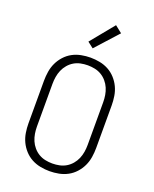

<svg xmlns="http://www.w3.org/2000/svg" viewBox="-166 -999 882 1103"><g transform="rotate(20 275.0 -447.5)"><path d="M275 12Q247 12 218.5 6.5Q190 1 165 -12.5Q140 -26 120.5 -47.5Q101 -69 89 -94.5Q77 -120 72.5 -148.5Q68 -177 68 -205V-465Q68 -493 72.5 -521.5Q77 -550 89 -575.5Q101 -601 120.5 -622.5Q140 -644 165 -657.5Q190 -671 218.5 -676.5Q247 -682 275 -682Q303 -682 331.5 -676.5Q360 -671 385 -657.5Q410 -644 429.5 -622.5Q449 -601 461 -575.5Q473 -550 477.5 -521.5Q482 -493 482 -465V-205Q482 -177 477.5 -148.5Q473 -120 461 -94.5Q449 -69 429.5 -47.5Q410 -26 385 -12.5Q360 1 331.5 6.5Q303 12 275 12ZM275 -35Q297 -35 318.5 -39.5Q340 -44 358.5 -55Q377 -66 391.5 -83Q406 -100 414.5 -120Q423 -140 426.5 -161.5Q430 -183 430 -205V-465Q430 -487 426.5 -508.5Q423 -530 414.5 -550Q406 -570 391.5 -587Q377 -604 358.5 -615Q340 -626 318.5 -630.5Q297 -635 275 -635Q253 -635 231.5 -630.5Q210 -626 191.5 -615Q173 -604 158.5 -587Q144 -570 135.5 -550Q127 -530 123.5 -508.5Q120 -487 120 -465V-205Q120 -183 123.5 -161.5Q127 -140 135.5 -120Q144 -100 158.5 -83Q173 -66 191.5 -55Q210 -44 231.5 -39.5Q253 -35 275 -35ZM267 -736 231 -764 348 -907 391 -873Z"/></g></svg>

Font: Lode Dark Term
Style: Regular
Weight: 400
Monospace: yes
Designer: Belleve Invis
Foundry: Belleve Invis
Version: Version 29.2.0